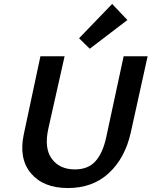

<svg xmlns="http://www.w3.org/2000/svg" viewBox="-20 -942 765 969"><path d="M433 -696 379 -749 546 -922 623 -841ZM323 7Q199 7 136.5 -67Q74 -141 100 -264L184 -658H306L224 -293Q202 -194 241.5 -140.5Q281 -87 358 -87Q425 -87 462 -128.5Q499 -170 516 -249L604 -658H725L640 -273Q611 -144 529.5 -68.5Q448 7 323 7Z"/></svg>

Font: EauTest
Style: Bold Italic
Weight: 700
Italic angle: -12°
Designer: Christian Thalmann (Catharsis Fonts)
Version: Version 0.001;PS 000.001;hotconv 1.0.88;makeotf.lib2.5.64775